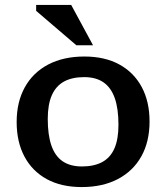

<svg xmlns="http://www.w3.org/2000/svg" viewBox="-20 -747 673 778"><path d="M312 -72.5Q361 -72.5 394 -90.2Q427 -108 443.5 -145.2Q460 -182.5 460 -241.5Q460 -307 445 -349.5Q430 -392 399.5 -413.2Q369 -434.5 321 -434.5Q272.5 -434.5 239.8 -416.8Q207 -399 190.2 -361.5Q173.5 -324 173.5 -265Q173.5 -200.5 188.2 -157.5Q203 -114.5 233.8 -93.5Q264.5 -72.5 312 -72.5ZM311 11Q228.5 11 169.5 -21.2Q110.5 -53.5 79 -112.8Q47.5 -172 47.5 -252.5Q47.5 -333.5 80.5 -393.2Q113.5 -453 175.2 -485.5Q237 -518 322 -518Q404.5 -518 463.5 -485.8Q522.5 -453.5 554.2 -394.5Q586 -335.5 586 -254.5Q586 -173 552.8 -113.5Q519.5 -54 457.8 -21.5Q396 11 311 11ZM357 -563.5H289.5L126.5 -703V-727H268.5Z"/></svg>

Font: Newsreader 7pt Medium
Style: Regular
Weight: 500
Designer: Hugues Gentile
Foundry: Production Type
Version: Version 1.003